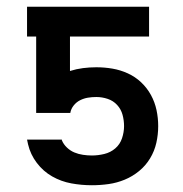

<svg xmlns="http://www.w3.org/2000/svg" viewBox="-20 -540 540 568"><path d="M252 8Q221 8 191 2.5Q161 -3 134.5 -18Q108 -33 89 -58Q70 -83 63 -113L60 -127H163V-125Q168 -113 178 -103.5Q188 -94 200 -89Q212 -84 225.5 -82Q239 -80 252 -80Q270 -80 288.5 -84.5Q307 -89 321 -101Q335 -113 341 -131Q347 -149 347 -167Q347 -184 342.5 -200.5Q338 -217 326.5 -229.5Q315 -242 298.5 -247.5Q282 -253 265 -253Q252 -253 240 -251Q228 -249 217 -243.5Q206 -238 198 -228Q190 -218 188 -206H87V-432H60V-520H421V-432H187V-330Q206 -336 225.5 -338.5Q245 -341 265 -341Q289 -341 312.5 -337Q336 -333 358 -323Q380 -313 397.5 -296.5Q415 -280 426.5 -259Q438 -238 443 -214.5Q448 -191 448 -167Q448 -142 442.5 -117.5Q437 -93 424 -71.5Q411 -50 391.5 -34Q372 -18 349 -8.5Q326 1 301.5 4.5Q277 8 252 8Z"/></svg>

Font: Zed Mono Semibold
Style: Regular
Weight: 600
Monospace: yes
Designer: Belleve Invis
Foundry: Belleve Invis
Version: Version 1.0.0; ttfautohint (v1.8.4)